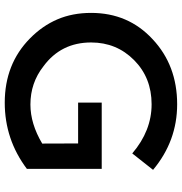

<svg xmlns="http://www.w3.org/2000/svg" viewBox="0 -744 748 789"><g transform="rotate(90 374.5 -350.0)"><path d="M402.5 5Q243.5 5 138.5 -98.5Q86.5 -149.5 60 -211.5Q33.5 -273.5 33.5 -350Q33.5 -502.5 141.5 -602.5Q249 -703.5 409 -703.5Q560 -703.5 678.5 -604.5L611 -519Q518 -598.5 409 -598.5Q300 -598.5 227.5 -526.5Q155 -454.5 155 -350Q155 -226 253 -154Q321 -100.5 410 -100.5Q489 -100.5 570.5 -149L570 -296.5H402V-393.5H674.5V-86Q553.5 5 402.5 5Z"/></g></svg>

Font: Argentum Novus Medium
Style: Regular
Weight: 500
Designer: Julieta Ulanovsky (font) & Cristiano Sobral (main changes)
Foundry: Julieta Ulanovsky (font) & Cristiano Sobral (main changes)
Version: Version 3.00;November 27, 2020;FontCreator 13.0.0.2655 64-bi